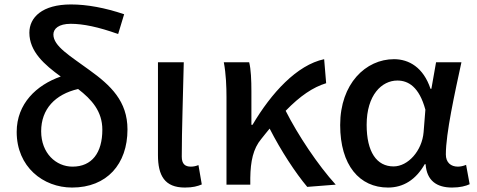

<svg xmlns="http://www.w3.org/2000/svg" viewBox="-20 -830 2143 863"><path d="M304 13C460 13 553 -92 553 -248C553 -375 478 -446 382 -515C295 -579 220 -622 220 -675C220 -701 244 -723 298 -723C353 -723 422 -709 511 -677L538 -766C452 -795 371 -810 299 -810C170 -810 112 -752 112 -683C112 -598 180 -539 253 -486C144 -448 55 -364 55 -237C55 -80 174 13 304 13ZM165 -240C165 -340 228 -406 331 -430C392 -383 440 -330 440 -247C440 -143 393 -81 306 -81C232 -81 165 -141 165 -240Z M811 13C847 13 868 7 887 -1L872 -88C860 -83 848 -81 838 -81C812 -81 797 -93 797 -126C797 -246 803 -408 806 -550H690V-133C690 -41 720 13 811 13Z M998 0H1105V-30C1106 -105 1118 -162 1154 -205C1167 -222 1180 -237 1192 -252C1243 -152 1308 -53 1361 10L1489 0C1409 -88 1319 -223 1264 -332C1329 -399 1387 -438 1446 -456L1437 -564C1315 -538 1200 -413 1115 -269H1110V-419C1110 -469 1108 -519 1100 -550H986C996 -498 998 -438 998 -394Z M1724 13C1793 13 1849 -22 1889 -92H1893C1898 -18 1943 13 2012 13C2048 13 2074 6 2091 -2L2075 -89C2063 -84 2050 -81 2038 -81C2007 -81 1984 -99 1984 -136C1984 -231 2024 -411 2054 -550H1940L1919 -431H1915C1883 -527 1818 -564 1751 -564C1624 -564 1509 -454 1509 -268C1509 -87 1596 13 1724 13ZM1749 -82C1673 -82 1628 -147 1628 -269C1628 -403 1696 -468 1766 -468C1815 -468 1864 -440 1892 -337L1884 -236C1877 -152 1814 -82 1749 -82Z"/></svg>

Font: Source Han Sans JP Medium
Style: Regular
Weight: 500
Designer: Ryoko NISHIZUKA 西塚涼子 (kana, bopomofo & ideographs); Paul D. Hunt (Latin, Greek & Cyrillic); Sandoll Communications 산돌커뮤니
Foundry: Adobe
Version: Version 2.002;hotconv 1.0.116;makeotfexe 2.5.65601